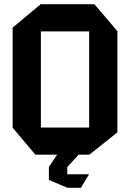

<svg xmlns="http://www.w3.org/2000/svg" viewBox="-20 -734 616 911"><path d="M174 -585V-714H428L537 -586V-585ZM148 0 40 -128V-129H403V0ZM40 -129V-603L173 -714H174V-129ZM403 0V-585H537V-106L404 0ZM212 59V58L251 0H352V1L299 59ZM298 156 212 120V59H299V156ZM299 157V93H402V94L364 157Z"/></svg>

Font: Foldit SemiBold
Style: Regular
Weight: 600
Version: Version 1.003